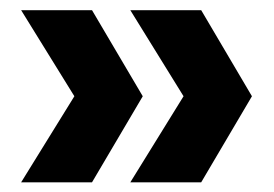

<svg xmlns="http://www.w3.org/2000/svg" viewBox="-20 -438 550 386"><path d="M242 -71.5 349 -244.5 242 -417.5H384.5L486.5 -244.5L384.5 -71.5ZM22.5 -71.5 129.5 -244.5 22.5 -417.5H165L267 -244.5L165 -71.5Z"/></svg>

Font: Outfit Thin
Style: Regular
Weight: 100
Designer: Rodrigo Fuenzalida
Foundry: fragTYPE
Version: Version 1.000